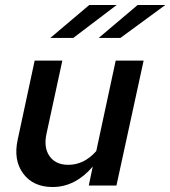

<svg xmlns="http://www.w3.org/2000/svg" viewBox="-20 -744 683 770"><path d="M230 -501 167 -210Q154 -153 178.5 -118Q203 -83 254 -83Q285 -83 313 -96.5Q341 -110 366 -138L444 -501H556L447 0H336L352 -76Q318 -36 277.5 -15Q237 6 191 6Q113 6 73 -48Q33 -102 51 -184L119 -501ZM338 -724H448L274 -592H182ZM532 -724H643L463 -592H376Z"/></svg>

Font: Red Hat Text Medium
Style: Italic
Weight: 500
Italic angle: -12°
Designer: Pentagram / MCKL
Foundry: Pentagram / MCKL
Version: Version 1.003; Red Hat Text Medium Italic